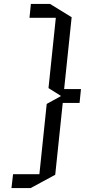

<svg xmlns="http://www.w3.org/2000/svg" viewBox="-20 -750 438 970"><path d="M179 130 216 -225 287 -264V-266L225 -305L262 -660H129L136 -730H233L342 -663L304 -300H389L382 -230H297L259 133L135 200H38L46 130Z"/></svg>

Font: Quantico
Style: Italic
Weight: 400
Italic angle: -12°
Designer: Matt Desmond
Foundry: MADtype
Version: Version 2.002